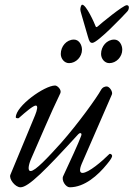

<svg xmlns="http://www.w3.org/2000/svg" viewBox="-20 -781 567 815"><path d="M372 -599C394 -599 504 -714 520 -732C525 -737 527 -744 527 -750C527 -756 523 -759 518 -759C503 -759 408 -681 395 -669C393 -667 391 -666 389 -666C388 -666 387 -667 386 -669C381 -683 346 -761 329 -761C324 -761 321 -748 321 -740C321 -737 323 -729 326 -719L353 -626C359 -604 363 -599 372 -599ZM273 -513C303 -513 328 -540 328 -570C328 -591 315 -613 294 -613C262 -613 238 -584 238 -552C238 -532 253 -513 273 -513ZM444 -513C474 -513 499 -540 499 -570C499 -591 486 -613 465 -613C433 -613 409 -584 409 -552C409 -532 424 -513 444 -513ZM67 14C101 14 173 -59 312 -211C315 -214 318 -216 321 -216C325 -216 328 -212 324 -203C314 -175 276 -93 248 -33C240 -15 259 14 276 14C339 14 396 -37 434 -84C450 -103 456 -114 456 -119C456 -124 451 -128 447 -128C446 -128 445 -128 444 -127C414 -97 356 -47 330 -47C318 -47 316 -60 327 -86L455 -380C460 -391 445 -414 433 -414C425 -414 415 -411 408 -398C391 -367 314 -259 239 -174C183 -112 130 -55 110 -55C96 -55 101 -82 113 -109C153 -199 192 -294 236 -385C243 -399 224 -418 214 -418C169 -418 47 -331 47 -283C47 -280 51 -279 55 -279C57 -279 59 -279 60 -280C89 -306 121 -333 132 -333C142 -333 138 -314 129 -292L24 -39C17 -22 44 14 67 14Z"/></svg>

Font: EB Garamond
Style: Italic
Weight: 400
Italic angle: -17.2°
Designer: Georg Duffner and Octavio Pardo
Foundry: Georg Duffner
Version: Version 1.000;PS 001.000;hotconv 1.0.88;makeotf.lib2.5.64775